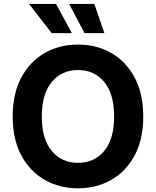

<svg xmlns="http://www.w3.org/2000/svg" viewBox="-20 -969 811 998"><path d="M385.3 9.8Q289.1 9.8 212.2 -34.2Q135.3 -78.1 90.6 -161.6Q45.9 -245.1 45.9 -363.3Q45.9 -481.9 90.6 -565.7Q135.3 -649.4 212.2 -693.4Q289.1 -737.3 385.3 -737.3Q481.9 -737.3 558.6 -693.4Q635.3 -649.4 679.9 -565.7Q724.6 -481.9 724.6 -363.3Q724.6 -244.6 679.9 -161.4Q635.3 -78.1 558.6 -34.2Q481.9 9.8 385.3 9.8ZM385.3 -122.6Q470.2 -122.6 521.7 -184.3Q573.2 -246.1 573.2 -363.3Q573.2 -481 521.7 -543Q470.2 -605 385.3 -605Q300.8 -605 249 -542.7Q197.3 -480.5 197.3 -363.3Q197.3 -246.6 249 -184.6Q300.8 -122.6 385.3 -122.6ZM248.5 -796.9 130.9 -948.7H271L353.5 -796.9ZM419.4 -796.9 339.4 -948.7H470.2L522.5 -796.9Z"/></svg>

Font: Inter-Bold
Style: Bold
Weight: 700
Designer: Rasmus Andersson
Foundry: rsms
Version: Version 4.000;git-a52131595